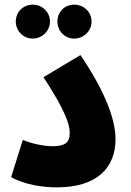

<svg xmlns="http://www.w3.org/2000/svg" viewBox="-20 -801 564 826"><path d="M299 -635C340 -635 374 -668 374 -708C374 -750 340 -781 299 -781C258 -781 227 -750 227 -708C227 -668 258 -635 299 -635ZM121 -635C161 -635 195 -668 195 -708C195 -750 161 -781 121 -781C80 -781 48 -750 48 -708C48 -668 80 -635 121 -635ZM28 -39C86 -6 165 5 224 5C400 5 477 -81 477 -203C477 -285 433 -407 326 -564L167 -469C262 -324 280 -265 280 -229C280 -187 258 -172 207 -172C167 -172 117 -183 78 -199Z"/></svg>

Font: Noto Sans Arabic SemCond Blk
Style: Regular
Weight: 900
Width: 4
Designer: Monotype Design Team, Nadine Chahine, Nizar Qandah and Khaled Hosny
Foundry: Monotype Imaging Inc.
Version: Version 2.012